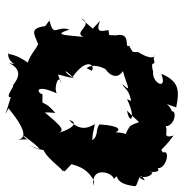

<svg xmlns="http://www.w3.org/2000/svg" viewBox="-6 -594 628 656"><g transform="rotate(90 308.0 -266.0)"><path d="M78 -269 43 -229C65 -276 90 -200 106 -237C99 -164 99 -136 81 -189C66 -143 111 -136 50 -121C104 -79 85 -102 68 -118C74 -48 95 -69 130 -82C144 -79 166 -55 194 -47C152 12 175 23 155 19C198 29 206 -29 195 17C214 -19 236 -25 273 5C264 -9 316 35 312 11C372 29 384 36 350 19C439 -54 457 -36 459 -4C449 -71 471 -49 441 -29C490 -98 503 -102 476 -53C490 -85 488 -78 493 -101C525 -114 568 -182 566 -163C555 -183 585 -155 541 -196C549 -226 560 -253 599 -274L615 -271C544 -262 570 -339 592 -341C565 -364 607 -330 616 -412C621 -424 555 -425 597 -447C570 -392 601 -461 569 -473C561 -431 578 -507 554 -491C559 -519 490 -536 501 -509C485 -498 503 -501 443 -545C460 -491 405 -550 404 -495C436 -543 358 -562 360 -539C331 -530 329 -499 347 -554C284 -567 257 -561 232 -503C291 -526 265 -471 225 -475C178 -463 213 -487 180 -477C149 -484 201 -493 158 -424C158 -399 160 -408 136 -393C148 -375 88 -403 101 -347C98 -321 107 -326 83 -323C82 -312 101 -273 51 -294ZM438 -269 405 -276C403 -272 441 -234 390 -188C400 -228 427 -188 438 -136C430 -185 412 -162 360 -100C374 -114 359 -80 366 -141C308 -92 356 -97 302 -97C297 -77 265 -71 299 -146C279 -134 226 -154 266 -162C217 -143 239 -144 247 -206C234 -174 205 -162 243 -200C177 -246 200 -278 222 -266L213 -248C193 -271 216 -319 221 -316C193 -297 272 -339 223 -372C274 -386 299 -404 268 -371C285 -375 280 -397 347 -403C358 -413 347 -460 319 -386C389 -420 407 -394 358 -386C415 -441 387 -434 411 -396C452 -369 434 -400 432 -347C424 -364 410 -365 405 -292C423 -277 444 -290 459 -267Z"/></g></svg>

Font: Asimov Aggro
Style: It
Weight: 500
Designer: Google
Version: Version 2.000980; 2014